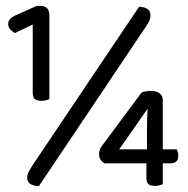

<svg xmlns="http://www.w3.org/2000/svg" viewBox="-20 -632 642 657"><path d="M92 -548 31 -519Q23 -523 15.5 -531Q8 -539 8 -550Q8 -568 32 -579L106 -612H118Q149 -612 149 -579V-293Q137 -287 122 -287Q108 -287 100 -292.5Q92 -298 92 -315ZM481 -73H338Q330 -77 324.5 -85Q319 -93 319 -104Q319 -120 329 -133L465 -316Q480 -321 497 -321Q514 -321 525.5 -313Q537 -305 537 -290V-121H585Q587 -116 588.5 -111.5Q590 -107 590 -99Q590 -85 582.5 -79Q575 -73 566 -73H537V-2Q525 4 510 4Q496 4 488.5 -1.5Q481 -7 481 -24ZM483 -187Q483 -202 483.5 -222Q484 -242 485 -260L388 -121H483ZM456 -609Q495 -607 495 -580Q495 -570 491.5 -562Q488 -554 480 -542L113 5Q73 3 73 -24Q73 -34 77 -42Q81 -50 89 -63Z"/></svg>

Font: Baloo Chettan 2
Style: Regular
Weight: 400
Designer: Maithili Shingre, Unnati Kotecha and Ek Type
Foundry: Ek Type
Version: Version 1.640;hotconv 1.0.111;makeotfexe 2.5.65597; ttfautoh